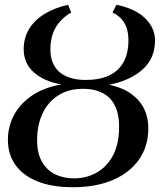

<svg xmlns="http://www.w3.org/2000/svg" viewBox="-20 -771 668 802"><path d="M285 11Q196.5 11 136 -13.5Q75.5 -38 44.2 -82.5Q13 -127 13 -187Q13 -242 38.2 -289.8Q63.5 -337.5 113.2 -371.5Q163 -405.5 236.5 -418.5Q165 -430.5 122 -468.2Q79 -506 79 -565Q79 -611.5 100.5 -648.2Q122 -685 163.5 -711.2Q205 -737.5 264.5 -751L277.5 -718.5Q235 -694.5 212.8 -656.5Q190.5 -618.5 190.5 -563.5Q190.5 -522 208.5 -493.5Q226.5 -465 259.5 -451Q292.5 -437 336.5 -437Q394 -437 434 -455Q474 -473 495.2 -510Q516.5 -547 516.5 -604Q516.5 -646.5 499.5 -675Q482.5 -703.5 450 -719L466.5 -751Q544.5 -735 586 -695Q627.5 -655 627.5 -601Q627.5 -527 575.2 -480.5Q523 -434 435.5 -417Q513.5 -401 556.5 -353.8Q599.5 -306.5 599.5 -235Q599.5 -161 561.5 -105.8Q523.5 -50.5 453 -19.8Q382.5 11 285 11ZM289 -26Q342.5 -26 385.2 -50.8Q428 -75.5 452.8 -123.5Q477.5 -171.5 477.5 -241.5Q477.5 -320.5 438.8 -360.2Q400 -400 327 -400Q265.5 -400 222.5 -372Q179.5 -344 157.2 -295.8Q135 -247.5 135 -186Q135 -131 155.2 -95.5Q175.5 -60 210.2 -43Q245 -26 289 -26Z"/></svg>

Font: Merriweather 96pt Medium
Style: Italic
Weight: 500
Italic angle: -7.8°
Version: Version 2.101